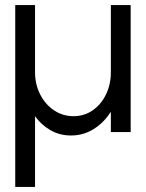

<svg xmlns="http://www.w3.org/2000/svg" viewBox="-20 -520 574 756"><path d="M40 216V-500H118V-235.5Q118 -188 138 -148.5Q158 -109 192.5 -85.8Q227 -62.5 269.5 -62.5Q312 -62.5 345.2 -85.8Q378.5 -109 397.5 -148.5Q416.5 -188 416.5 -235.5V-500H494.5V0H416.5V-80Q389 -37 348.8 -11.8Q308.5 13.5 259 13.5Q214.5 13.5 178 -7.8Q141.5 -29 118 -62.5V216Z"/></svg>

Font: Urbanist
Style: Regular
Weight: 400
Designer: Corey Hu
Foundry: Corey Hu
Version: Version 1.330; ttfautohint (v1.8.4.7-5d5b)